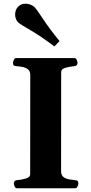

<svg xmlns="http://www.w3.org/2000/svg" viewBox="-20 -1002 486 1022"><path d="M70.3 0Q62 0 57.9 -9.8Q53.7 -19.5 53.7 -24.9Q53.7 -41 69.8 -43Q93.3 -44.9 116.9 -51.5Q140.6 -58.1 140.6 -74.2L141.1 -602.5Q141.1 -623.5 128.7 -633Q116.2 -642.5 99.1 -645.7Q82 -648.9 66.9 -649.9Q56.6 -650.9 53 -654.1Q49.3 -657.2 49.3 -668Q49.3 -673.3 53.5 -683.1Q57.6 -692.9 65.9 -692.9H376Q384.3 -692.9 388.4 -683.1Q392.6 -673.3 392.6 -668Q392.6 -651.9 376.5 -649.9Q351.6 -647.9 328.6 -641.4Q305.6 -634.8 305.6 -618.7L305.2 -90.3Q305.2 -69.3 317.6 -59.9Q330.1 -50.4 347.4 -47.4Q364.7 -44.4 379.4 -43Q389.6 -42 393.3 -39.1Q397 -36.1 397 -24.9Q397 -19.5 392.8 -9.8Q388.7 0 380.4 0ZM269.5 -754.9Q194.8 -811 141.6 -841.6Q88.4 -872.1 76.7 -882.8Q69.3 -889.6 64.9 -901.1Q60.5 -912.6 60.5 -925.3Q60.5 -936 64.2 -946.8Q67.9 -957.5 76.2 -966.3Q91.8 -982.4 115.7 -982.4Q129.9 -982.4 142.6 -977.3Q155.3 -972.2 163.1 -964.8Q174.3 -954.1 207.5 -903.3Q240.7 -852.5 296.9 -783.2Z"/></svg>

Font: Gelasio
Style: Regular
Weight: 400
Designer: Eben Sorkin
Foundry: Eben Sorkin
Version: Version 1.008